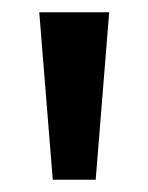

<svg xmlns="http://www.w3.org/2000/svg" viewBox="-20 -710 242 313"><path d="M66 -417 44 -690H158L136 -417Z"/></svg>

Font: Radio Canada Big
Style: Regular
Weight: 400
Designer: Étienne Aubert Bonn
Foundry: Coppers and Brasses
Version: Version 1.001